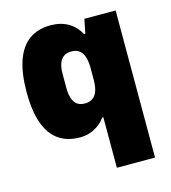

<svg xmlns="http://www.w3.org/2000/svg" viewBox="-110 -629 812 914"><g transform="rotate(-15 296.0 -171.5)"><path d="M353 197V-52H347Q333 -32 314 -18Q295 -4 272 4Q249 12 221 12Q159 12 116.5 -18Q74 -48 52.5 -108.5Q31 -169 31 -261Q31 -354 52.5 -416Q74 -478 117 -509Q160 -540 223 -540Q273 -540 309.5 -518.5Q346 -497 367 -458H373L387 -528H541V197ZM287 -138Q305 -138 318.5 -145.5Q332 -153 340 -166Q348 -179 351.5 -197.5Q355 -216 355 -238V-294Q355 -324 348.5 -346.5Q342 -369 327 -381.5Q312 -394 287 -394Q262 -394 247.5 -383Q233 -372 226 -351.5Q219 -331 219 -301V-232Q219 -202 226 -181Q233 -160 247.5 -149Q262 -138 287 -138Z"/></g></svg>

Font: Archivo SemiCondensed Black
Style: Regular
Weight: 900
Width: 4
Designer: Hector Gatti
Foundry: Omnibus-Type
Version: Version 2.001